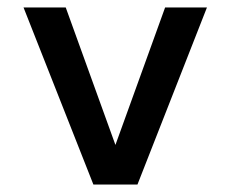

<svg xmlns="http://www.w3.org/2000/svg" viewBox="-20 -494 618 514"><path d="M43 -474H156L289 -106L422 -474H534L348 0H230Z"/></svg>

Font: Kanit
Style: Regular
Weight: 400
Designer: Katatrad Team
Foundry: Cadson Demak
Version: Version 1.001